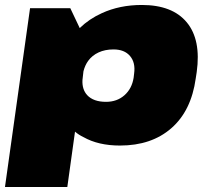

<svg xmlns="http://www.w3.org/2000/svg" viewBox="-31 -573 844 773"><path d="M452 13Q365 13 305 -21Q286 -30 271 -43L240 180H-11L90 -540H252L290 -460Q328 -497 379 -520Q451 -553 540 -553Q663 -553 721 -483Q779 -413 761 -283L757 -257Q739 -127 659 -57Q579 13 452 13ZM396 -163Q440 -163 470 -189.5Q500 -216 507 -260L509 -277Q515 -321 492.5 -347.5Q470 -374 426 -374Q392 -374 366 -362Q340 -350 324 -328Q311 -310 305 -286L301 -251Q299 -213 320 -190Q345 -163 396 -163Z"/></svg>

Font: Pathway Extreme 8pt Thin 12pt Black
Style: Italic
Weight: 900
Italic angle: -8°
Version: Version 1.001;gftools[0.9.26]